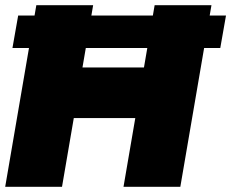

<svg xmlns="http://www.w3.org/2000/svg" viewBox="-57 -720 891 740"><path d="M53 -265H603L637 -460H88ZM539 -700 419 0H638L758 -700ZM83 -700 -37 0H182L302 -700ZM-9 -535H792L814 -660H13Z"/></svg>

Font: Jost Black
Style: Italic
Weight: 900
Italic angle: -5°
Version: Version 3.710